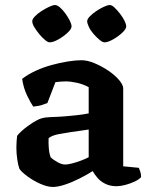

<svg xmlns="http://www.w3.org/2000/svg" viewBox="-20 -739 597 762"><path d="M190 3Q168 3 140 -9.5Q112 -22 89 -39Q66 -56 57 -69Q52 -83 48.5 -106.5Q45 -130 45 -154Q45 -168 46 -179.5Q47 -191 48 -200Q54 -208 66 -219Q78 -230 93.5 -241Q109 -252 123.5 -260Q138 -268 147 -270Q156 -273 177 -274Q198 -275 220 -276Q236 -277 251.5 -278.5Q267 -280 282 -281.5Q297 -283 309.5 -285Q322 -287 332 -289V-393Q310 -405 285 -410.5Q260 -416 241 -416Q232 -416 219.5 -415Q207 -414 200 -413L168 -330Q163 -328 148.5 -323Q134 -318 112 -316Q102 -330 87.5 -360Q73 -390 68 -426Q91 -444 121.5 -458Q152 -472 185 -481Q218 -490 249 -495Q280 -500 303 -500Q327 -500 355.5 -488Q384 -476 410 -458.5Q436 -441 452.5 -421.5Q469 -402 469 -388V-79L531 -73Q533 -68 536.5 -58.5Q540 -49 540 -36Q531 -26 513.5 -18Q496 -10 477 -5Q458 0 443 0Q417 0 398 -9.5Q379 -19 367 -33Q355 -47 348 -60Q326 -46 296.5 -31Q267 -16 238.5 -6.5Q210 3 190 3ZM239 -86Q249 -86 266.5 -90.5Q284 -95 302.5 -102Q321 -109 332 -115V-225Q316 -223 298 -220Q280 -217 262 -215Q237 -211 212.5 -206.5Q188 -202 173 -191Q172 -175 173.5 -153Q175 -131 181 -115Q191 -105 208 -95.5Q225 -86 239 -86ZM395 -571Q387 -571 375.5 -580.5Q364 -590 352 -603.5Q340 -617 333 -631.5Q326 -646 326 -655Q326 -663 336.5 -674Q347 -685 362 -695Q377 -705 392 -712Q407 -719 416 -719Q424 -719 434.5 -709Q445 -699 456 -685Q467 -671 474 -657Q481 -643 481 -634Q481 -624 465 -609Q449 -594 428.5 -582.5Q408 -571 395 -571ZM177 -571Q170 -571 158.5 -580.5Q147 -590 135.5 -604Q124 -618 116 -631.5Q108 -645 108 -655Q108 -663 118.5 -674Q129 -685 144.5 -695Q160 -705 175 -712Q190 -719 198 -719Q207 -719 218 -709.5Q229 -700 239.5 -685.5Q250 -671 257 -657Q264 -643 264 -634Q264 -624 248 -609Q232 -594 211.5 -582.5Q191 -571 177 -571Z"/></svg>

Font: Texturina 12pt
Style: Bold
Weight: 700
Designer: Guillermo Torres Carreño
Foundry: Omnibus-Type
Version: Version 1.002